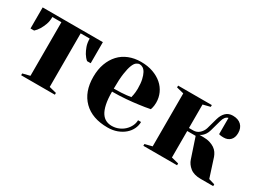

<svg xmlns="http://www.w3.org/2000/svg" viewBox="-44 -941 1822 1381"><g transform="rotate(30 867.5 -250.0)"><path d="M355 -475V-30L415 -15V0H135V-15L195 -30V-475H120Q120 -439 109.5 -411.5Q99 -384 87 -364Q73 -341 55 -325H25V-500H525V-325H495Q476 -341 462 -364Q450 -384 440 -411.5Q430 -439 430 -475Z M760 -250Q794 -250 820 -251.5Q846 -253 864 -255Q885 -257 900 -260Q902 -270 905 -282Q907 -293 908.5 -306.5Q910 -320 910 -335Q910 -380 903 -410.5Q896 -441 885.5 -460Q875 -479 861.5 -487Q848 -495 835 -495Q822 -495 808.5 -485.5Q795 -476 784.5 -449.5Q774 -423 767 -375Q760 -327 760 -250ZM860 15Q732 15 661 -55.5Q590 -126 590 -250Q590 -312 608 -361Q626 -410 658 -444.5Q690 -479 735.5 -497Q781 -515 835 -515Q891 -515 935.5 -499Q980 -483 1011 -456Q1042 -429 1058.5 -392.5Q1075 -356 1075 -315Q1075 -301 1073.5 -290.5Q1072 -280 1070 -272Q1067 -262 1065 -255Q1021 -246 972 -240Q930 -234 875 -229.5Q820 -225 760 -225Q760 -163 769 -121.5Q778 -80 794 -55.5Q810 -31 832 -20.5Q854 -10 880 -10Q910 -10 936.5 -21Q963 -32 982.5 -50.5Q1002 -69 1013.5 -92.5Q1025 -116 1025 -140H1050Q1050 -110 1036.5 -82Q1023 -54 998 -32.5Q973 -11 938 2Q903 15 860 15Z M1490 -270Q1522 -270 1545.5 -263Q1569 -256 1586 -244.5Q1603 -233 1613.5 -217.5Q1624 -202 1630 -185L1680 -30L1730 -15V0H1625Q1569 0 1537.5 -25.5Q1506 -51 1495 -85L1440 -250H1370V-30L1430 -15V0H1150V-15L1210 -30V-470L1150 -485V-500H1430V-485L1370 -470V-275H1405Q1435 -275 1456 -294.5Q1477 -314 1485 -340L1510 -430Q1521 -468 1543.5 -489Q1566 -510 1600 -510Q1645 -510 1670 -486Q1695 -462 1695 -420Q1695 -382 1674.5 -361Q1654 -340 1620 -340Q1612 -340 1604.5 -340.5Q1597 -341 1592 -342Q1585 -343 1580 -345V-480Q1551 -473 1540 -430L1515 -340Q1509 -319 1500 -305.5Q1491 -292 1482 -284Q1471 -274 1460 -270Z"/></g></svg>

Font: Yeseva One
Style: Regular
Weight: 400
Designer: Jovanny Lemonad
Foundry: Jovanny Lemonad
Version: Version 2.001; ttfautohint (v0.91) -l 8 -r 50 -G 200 -x 0 -w